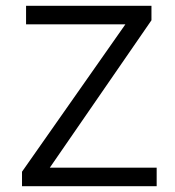

<svg xmlns="http://www.w3.org/2000/svg" viewBox="-20 -643 603 663"><path d="M56 0V-50L413 -559H70V-623H503V-573L152 -64H521V0Z"/></svg>

Font: Inconsolata SemiExpanded
Style: Regular
Weight: 400
Width: 6
Monospace: yes
Designer: Raph Levien, Cyreal, Brenton Simpson
Foundry: Raph Levien, Cyreal, Google
Version: Version 3.100; ttfautohint (v1.8.4.7-5d5b)